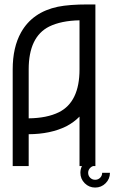

<svg xmlns="http://www.w3.org/2000/svg" viewBox="-20 -740 510 856"><path d="M107.9 -212.4Q189.5 -213.4 242.7 -239.7Q334.5 -285.6 334.5 -430.7V-649.4Q252.9 -647.9 199.2 -621.6Q107.9 -575.7 107.9 -430.7ZM345.2 0.5H334.5V-220.2Q309.1 -194.3 275.4 -176.8Q205.1 -142.1 107.9 -141.6V0.5H36.6V-430.7Q36.6 -528.8 73.7 -595.2Q124.5 -686 238.3 -710Q289.6 -720.2 370.1 -720.2H405.3V0.5H394.5Q387.7 2.9 382.3 8.3Q373 17.6 373 30.3Q373 43.5 382.1 52.5Q391.1 61.5 404.3 61.5Q417.5 61.5 426.5 52.5Q435.5 43.5 435.5 30.3H470.2Q470.2 57.6 450.9 76.9Q431.6 96.2 404.3 96.2Q377 96.2 357.7 76.9Q338.4 57.6 338.4 30.3Q338.4 14.2 345.2 0.5Z"/></svg>

Font: Greenwashing Machine
Style: Regular
Weight: 400
Designer: Tup Wanders
Foundry: Free font, DO NOT SELL
Version: Version 1.00;August 10, 2023;FontCreator 11.5.0.2430 64-bit